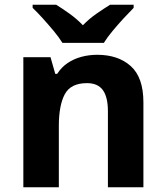

<svg xmlns="http://www.w3.org/2000/svg" viewBox="-20 -837 697 806"><path d="M388 -607Q476 -607 529 -559.5Q582 -512 582 -407V-51H433V-370Q433 -429 412 -458.5Q391 -488 345 -488Q277 -488 252 -441.5Q227 -395 227 -308V-51H78V-597H192L212 -527H220Q238 -555 264 -572.5Q290 -590 322 -598.5Q354 -607 388 -607ZM242 -657Q228 -680 205.5 -707Q183 -734 159.5 -760Q136 -786 117 -804V-817H216Q242 -801 272 -779.5Q302 -758 328 -731Q354 -758 385 -779.5Q416 -801 442 -817H541V-804Q523 -786 499 -760Q475 -734 452.5 -707Q430 -680 416 -657Z"/></svg>

Font: Noto Sans Tamil UI
Style: Regular
Weight: 400
Designer: Jelle Bosma - Monotype Design Team
Foundry: Monotype Imaging Inc.
Version: Version 2.004